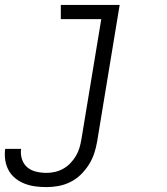

<svg xmlns="http://www.w3.org/2000/svg" viewBox="-61 -550 681 783"><path d="M129 213Q105 213 82.5 210Q60 207 39.5 199Q19 191 2 177.5Q-15 164 -25.5 145Q-36 126 -39.5 103.5Q-43 81 -40 58Q-39 58 -39 57.5Q-39 57 -39 57H25Q25 57 25 57Q25 57 25 57Q22 79 28.5 99Q35 119 50 132Q65 145 86 150Q107 155 129 155Q146 155 163.5 151Q181 147 197 138Q213 129 226 115.5Q239 102 248.5 86Q258 70 263 53Q268 36 271 18L352 -472H187V-530H427L335 28Q331 52 323 76Q315 100 301 122Q287 144 268 162.5Q249 181 225.5 192.5Q202 204 177.5 208.5Q153 213 129 213Z"/></svg>

Font: Iosevka Curly LtExObl
Style: Regular
Weight: 300
Width: 7
Italic angle: -9°
Monospace: yes
Designer: Belleve Invis
Foundry: Belleve Invis
Version: Version 11.1.0; ttfautohint (v1.8.3)